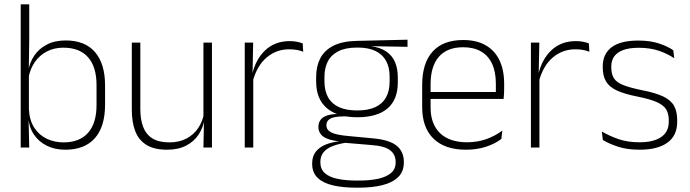

<svg xmlns="http://www.w3.org/2000/svg" viewBox="-20 -684 3200 890"><path d="M282.5 10Q234 10 196.5 -8.8Q159 -27.5 136.5 -61.5Q114 -95.5 111 -141H98L114 -177.5Q116.5 -126.5 138.8 -92.2Q161 -58 196.5 -41Q232 -24 275 -24Q348.5 -24 388 -68.2Q427.5 -112.5 427.5 -197.5V-289.5Q427.5 -374 388.2 -418.5Q349 -463 273.5 -463Q230.5 -463 196.8 -445.2Q163 -427.5 141.2 -396Q119.5 -364.5 112 -322.5L99.5 -354H111Q117 -393.5 138.5 -425.8Q160 -458 196.8 -477.2Q233.5 -496.5 284.5 -496.5Q373.5 -496.5 420.2 -442.8Q467 -389 467 -287.5V-199Q467 -97 419.8 -43.5Q372.5 10 282.5 10ZM76 0V-664H115.5V-497.5L113.5 -358.5L114 -347V-140L112.5 -126.5L115.5 0Z M630.5 -486.5V-178.5Q630.5 -130.5 643.5 -96Q656.5 -61.5 686 -42.8Q715.5 -24 765 -24Q811 -24 844.8 -42Q878.5 -60 899.2 -91.2Q920 -122.5 926.5 -162.5L937.5 -130.5H927.5Q922 -93 901 -60.8Q880 -28.5 843.2 -9.2Q806.5 10 754 10Q695 10 659 -12.2Q623 -34.5 607 -75.8Q591 -117 591 -175V-486.5ZM962.5 -486.5V0H923L925.5 -123.5L923 -125.5V-486.5Z M1151 -305 1138 -334 1148.5 -337.5Q1165 -409.5 1210 -451.5Q1255 -493.5 1323 -493.5Q1342.5 -493.5 1357.5 -490.2Q1372.5 -487 1383 -483L1385.5 -444Q1373 -449.5 1356.5 -452.5Q1340 -455.5 1320.5 -455.5Q1261 -455.5 1216 -417.5Q1171 -379.5 1151 -305ZM1114.5 0V-486.5H1153.5L1150.5 -338L1154 -334.5V0Z M1636.5 -140.5Q1544.5 -140.5 1495 -182.8Q1445.5 -225 1445.5 -306V-328Q1445.5 -376.5 1464.5 -413.5Q1483.5 -450.5 1525 -471.8Q1566.5 -493 1633 -494.5L1869 -500V-467L1695.5 -470V-470.5Q1743 -464.5 1771.2 -444.8Q1799.5 -425 1811.8 -394.5Q1824 -364 1824 -325V-302Q1824 -222 1776.2 -181.2Q1728.5 -140.5 1636.5 -140.5ZM1633.5 153H1643Q1694 153 1732.2 144.8Q1770.5 136.5 1792.2 118.2Q1814 100 1814 69V67Q1814 32.5 1788.8 12.8Q1763.5 -7 1704 -11.5L1573 -22.5L1591.5 -23.5Q1554 -18.5 1525.5 -8.2Q1497 2 1481 20.2Q1465 38.5 1465 66.5V68Q1465 100.5 1486.2 119Q1507.5 137.5 1545.5 145.2Q1583.5 153 1633.5 153ZM1632 186Q1570.5 186 1524.5 175.5Q1478.5 165 1452.8 140.8Q1427 116.5 1427 75V73Q1427 39.5 1444.8 18Q1462.5 -3.5 1492 -14.8Q1521.5 -26 1556.5 -29.5L1555.5 -28.5Q1503 -33.5 1479.5 -50.2Q1456 -67 1456 -95.5V-96Q1456 -114 1464.8 -127Q1473.5 -140 1493 -147.5Q1512.5 -155 1543.5 -155.5V-163L1611.5 -144L1573 -144.5Q1528 -144 1510.5 -133.8Q1493 -123.5 1493 -103.5V-103Q1493 -81.5 1515.8 -70Q1538.5 -58.5 1594.5 -53.5L1711 -42.5Q1786 -35.5 1819 -8.2Q1852 19 1852 66.5V69Q1852 111 1825.8 136.8Q1799.5 162.5 1752.5 174.2Q1705.5 186 1642.5 186ZM1636 -172Q1685.5 -172 1718.8 -187Q1752 -202 1769 -232Q1786 -262 1786 -305.5V-329.5Q1786 -372 1769.5 -402Q1753 -432 1720.2 -447.8Q1687.5 -463.5 1639 -463.5H1635Q1581.5 -463.5 1548 -446.2Q1514.5 -429 1499.2 -398.5Q1484 -368 1484 -328.5V-307Q1484 -262.5 1501 -232.5Q1518 -202.5 1551.8 -187.2Q1585.5 -172 1636 -172Z M2140 10Q2042 10 1989.5 -41.2Q1937 -92.5 1937 -187V-290.5Q1937 -391.5 1985.5 -445Q2034 -498.5 2127 -498.5Q2189 -498.5 2231.2 -474.2Q2273.5 -450 2295.2 -404.8Q2317 -359.5 2317 -295.5V-278Q2317 -265.5 2316.5 -252.8Q2316 -240 2314.5 -225.5H2278Q2278.5 -245.5 2278.5 -263.2Q2278.5 -281 2278.5 -296Q2278.5 -350.5 2261.2 -388Q2244 -425.5 2210.2 -445.2Q2176.5 -465 2127 -465Q2053 -465 2014.5 -421Q1976 -377 1976 -293V-245V-239V-184.5Q1976 -147 1987 -117.5Q1998 -88 2019.2 -67.2Q2040.5 -46.5 2072 -35.5Q2103.5 -24.5 2145 -24.5Q2192 -24.5 2232.5 -38.5Q2273 -52.5 2308.5 -78.5L2304 -40Q2273.5 -17 2231.8 -3.5Q2190 10 2140 10ZM1957 -225.5V-257.5H2304.5V-225.5Z M2477.5 -305 2464.5 -334 2475 -337.5Q2491.5 -409.5 2536.5 -451.5Q2581.5 -493.5 2649.5 -493.5Q2669 -493.5 2684 -490.2Q2699 -487 2709.5 -483L2712 -444Q2699.5 -449.5 2683 -452.5Q2666.5 -455.5 2647 -455.5Q2587.5 -455.5 2542.5 -417.5Q2497.5 -379.5 2477.5 -305ZM2441 0V-486.5H2480L2477 -338L2480.5 -334.5V0Z M2945 10Q2886.5 10 2844 -4.2Q2801.5 -18.5 2774.5 -35L2769.5 -74.5Q2805.5 -53.5 2847.5 -39Q2889.5 -24.5 2944.5 -24.5Q3009 -24.5 3044.5 -48.5Q3080 -72.5 3080 -119V-127Q3080 -157 3068 -176.8Q3056 -196.5 3025 -210.5Q2994 -224.5 2936.5 -236Q2875 -248 2839.5 -264.5Q2804 -281 2789 -306.8Q2774 -332.5 2774 -371.5V-376Q2774 -434 2815 -465Q2856 -496 2938.5 -496Q2995 -496 3035.5 -482.2Q3076 -468.5 3101 -451L3105.5 -414Q3074 -435 3033.8 -448.8Q2993.5 -462.5 2940.5 -462.5Q2896.5 -462.5 2868.5 -452Q2840.5 -441.5 2827 -422.2Q2813.5 -403 2813.5 -376V-371.5Q2813.5 -340.5 2825.8 -321.2Q2838 -302 2868.8 -289.8Q2899.5 -277.5 2953 -266.5Q3016.5 -254.5 3052.8 -237.5Q3089 -220.5 3104 -194.2Q3119 -168 3119 -128.5V-118.5Q3119 -55.5 3073.8 -22.8Q3028.5 10 2945 10Z"/></svg>

Font: Anek Bangla ExtraLight
Style: Regular
Weight: 250
Designer: Sulekha Rajkumar (Bangla), Yesha Goshar (Latin)
Foundry: Ek Type
Version: Version 1.003